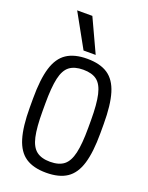

<svg xmlns="http://www.w3.org/2000/svg" viewBox="-182 -1089 914 1188"><g transform="rotate(20 275.0 -495.0)"><path d="M275 10Q191 10 140 -24Q89 -58 66 -134Q43 -210 43 -335V-395Q43 -521 66 -596.5Q89 -672 140 -706Q191 -740 275 -740Q360 -740 411 -706Q462 -672 485 -596.5Q508 -521 508 -395V-335Q508 -210 485 -134Q462 -58 411 -24Q360 10 275 10ZM275 -62Q333 -62 365.5 -87.5Q398 -113 412 -173.5Q426 -234 426 -340V-390Q426 -497 412 -557.5Q398 -618 365.5 -643Q333 -668 275 -668Q218 -668 185 -643Q152 -618 138.5 -557.5Q125 -497 125 -390V-340Q125 -234 138.5 -173.5Q152 -113 185 -87.5Q218 -62 275 -62ZM235 -780 113 -1000H213L315 -780Z"/></g></svg>

Font: M PLUS Code Latin SemiExpanded
Style: Regular
Weight: 400
Width: 6
Designer: Coji Morishita
Foundry: UNDERFOREST DESIGN
Version: Version 1.002; ttfautohint (v1.8.3)